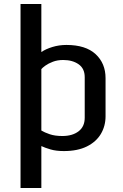

<svg xmlns="http://www.w3.org/2000/svg" viewBox="-20 -757 625 977"><path d="M84.5 -736.8H190.4V-492.2Q212.4 -507.3 246.3 -517.8Q280.3 -528.3 317.9 -528.3Q416 -528.3 466.6 -481.4Q517.1 -434.6 517.1 -359.4V-165Q517.1 -115.7 493.2 -75.4Q469.2 -35.2 421.9 -11.7Q374.5 11.7 305.2 11.7Q265.6 11.7 237.3 3.4Q209 -4.9 190.4 -13.7V199.7H84.5ZM297.4 -64.9Q348.6 -64.9 379.9 -88.9Q411.1 -112.8 411.1 -157.7V-364.3Q411.1 -408.2 380.1 -429.9Q349.1 -451.7 301.3 -451.7Q272.5 -451.7 249.3 -442.9Q226.1 -434.1 210.9 -423.1Q195.8 -412.1 190.4 -405.3V-92.8Q206.5 -83 232.9 -74Q259.3 -64.9 297.4 -64.9Z"/></svg>

Font: Monda Medium
Style: Regular
Weight: 500
Designer: Vernon Adams
Foundry: Vernon Adams
Version: Version 2.200